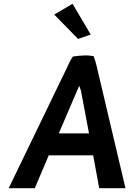

<svg xmlns="http://www.w3.org/2000/svg" viewBox="-20 -996 715 1016"><path d="M644 0 490 -652C486 -669 481 -685 475 -699C462 -701 447 -703 433 -703C408 -702 386 -700 366 -697C352 -679 343 -656 333 -635L26 0H164L238 -174H473L505 0ZM291 -290 399 -542 408 -518 451 -290ZM460 -813 364 -976 267 -919 393 -790Z"/></svg>

Font: Bluebird
Style: NrwObl
Weight: 400
Designer: Jasper
Foundry: Cannot Into Space Fonts
Version: Version 0.98